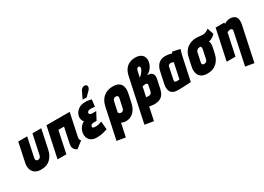

<svg xmlns="http://www.w3.org/2000/svg" viewBox="-10 -1621 3766 2738"><g transform="rotate(-30 1872.5 -252.0)"><path d="M455 -185 522 -501H377L309 -184Q307 -169 300 -157.5Q293 -146 282.5 -139.5Q272 -133 257 -133Q242 -133 233.5 -140Q225 -147 222.5 -159Q220 -171 223 -184L290 -501H143L76 -185Q66 -134 78 -89.5Q90 -45 127.5 -17.5Q165 10 230 10Q324 10 380 -43.5Q436 -97 455 -185Z M910 -124 990 -501H608L501 0H646L722 -359H815L762 -107Q754 -69 761.5 -45Q769 -21 783.5 -7.5Q798 6 809.5 11.5Q821 17 820 17L929 -68Q918 -76 912.5 -89Q907 -102 910 -124Z M1338 -382 1352 -497Q1324 -505 1298.5 -509Q1273 -513 1246 -512Q1196 -511 1161 -494Q1126 -477 1104.5 -450.5Q1083 -424 1074 -393Q1069 -373 1069.5 -352.5Q1070 -332 1077.5 -314Q1085 -296 1099 -283Q1061 -265 1035.5 -230Q1010 -195 1002 -155Q994 -116 1005 -78Q1016 -40 1050.5 -14.5Q1085 11 1144 11Q1175 11 1205 7Q1235 3 1264 -4.5Q1293 -12 1322 -23L1309 -157Q1298 -152 1286 -147.5Q1274 -143 1260.5 -139.5Q1247 -136 1232.5 -134.5Q1218 -133 1203 -133Q1189 -133 1177.5 -136Q1166 -139 1160 -146.5Q1154 -154 1157 -165Q1159 -173 1163.5 -179Q1168 -185 1175 -189Q1182 -193 1191 -195.5Q1200 -198 1209 -198H1258L1323 -321H1260Q1249 -321 1236.5 -324Q1224 -327 1216.5 -335Q1209 -343 1212 -357Q1215 -368 1221.5 -374Q1228 -380 1237 -384Q1246 -388 1255 -388Q1270 -389 1284 -388.5Q1298 -388 1311.5 -386Q1325 -384 1338 -382ZM1373 -629Q1386 -642 1393 -658Q1400 -674 1398 -689Q1396 -704 1381 -713Q1364 -723 1346 -718.5Q1328 -714 1313.5 -702Q1299 -690 1292 -675L1236 -558H1303Z M1816 -171 1846 -312Q1866 -404 1828.5 -456Q1791 -508 1703 -508Q1609 -508 1548.5 -457.5Q1488 -407 1468 -312L1361 192L1501 216L1547 -1Q1554 3 1562 6Q1570 9 1579.5 11.5Q1589 14 1599.5 15.5Q1610 17 1620 17Q1669 17 1708 -4.5Q1747 -26 1775 -68Q1803 -110 1816 -171ZM1701 -313 1671 -172Q1669 -157 1662 -146Q1655 -135 1645 -129Q1635 -123 1622 -123Q1615 -123 1607 -125Q1599 -127 1592 -131.5Q1585 -136 1581.5 -142.5Q1578 -149 1580 -158L1613 -313Q1617 -329 1624 -339.5Q1631 -350 1642 -355.5Q1653 -361 1667 -361Q1681 -361 1690 -355Q1699 -349 1702 -338.5Q1705 -328 1701 -313Z M1976 -534 1821 191 1964 216 2010 -1Q2017 1 2027.5 3Q2038 5 2050 6.5Q2062 8 2072.5 9Q2083 10 2090 10Q2125 10 2154 3Q2183 -4 2206.5 -21Q2230 -38 2246.5 -67.5Q2263 -97 2273 -141L2302 -277Q2312 -318 2303.5 -345Q2295 -372 2275 -385.5Q2255 -399 2229 -399H2206Q2240 -416 2263.5 -439.5Q2287 -463 2301.5 -490.5Q2316 -518 2322 -545Q2332 -595 2318 -630.5Q2304 -666 2269.5 -685Q2235 -704 2185 -704Q2124 -704 2081 -681.5Q2038 -659 2012.5 -620.5Q1987 -582 1976 -534ZM2122 -528Q2125 -540 2130 -548.5Q2135 -557 2143 -562Q2151 -567 2161 -567Q2170 -567 2175 -562.5Q2180 -558 2182 -550.5Q2184 -543 2182 -533Q2180 -521 2174 -509Q2168 -497 2160 -485.5Q2152 -474 2142 -463Q2132 -452 2121 -441L2099 -422ZM2038 -136 2072 -296 2088 -299Q2093 -301 2100 -301.5Q2107 -302 2114.5 -302.5Q2122 -303 2126 -303Q2133 -303 2139 -301.5Q2145 -300 2148.5 -296Q2152 -292 2153.5 -285.5Q2155 -279 2153 -270L2135 -186Q2133 -174 2129 -164Q2125 -154 2118.5 -147.5Q2112 -141 2101 -137Q2090 -133 2073 -133Q2070 -133 2065.5 -133.5Q2061 -134 2056 -134.5Q2051 -135 2047 -135Q2043 -135 2040.5 -135.5Q2038 -136 2038 -136Z M2807 -487 2685 -514Q2679 -506 2675 -498Q2671 -490 2671 -490Q2666 -493 2651.5 -497.5Q2637 -502 2614.5 -505.5Q2592 -509 2564 -509Q2536 -509 2510 -501.5Q2484 -494 2461.5 -476Q2439 -458 2422 -428.5Q2405 -399 2396 -355L2356 -170Q2349 -135 2350.5 -103.5Q2352 -72 2366 -48Q2380 -24 2408.5 -10Q2437 4 2483 4Q2506 4 2534.5 3Q2563 2 2592 1Q2621 0 2645 -1.5Q2669 -3 2683.5 -4Q2698 -5 2698 -5L2780 -390Q2784 -407 2790.5 -431.5Q2797 -456 2807 -487ZM2500 -163 2540 -351Q2542 -363 2547.5 -369.5Q2553 -376 2560 -379Q2567 -382 2573.5 -383Q2580 -384 2584 -384Q2589 -384 2595 -383Q2601 -382 2607.5 -380Q2614 -378 2620 -376Q2626 -374 2630 -372L2576 -118Q2570 -118 2564.5 -117Q2559 -116 2553.5 -116Q2548 -116 2543 -116Q2538 -116 2532 -116Q2519 -116 2510 -120Q2501 -124 2498.5 -134Q2496 -144 2500 -163Z M3321 -439 3286 -544Q3266 -528 3241 -516.5Q3216 -505 3200 -504Q3179 -503 3159 -505Q3139 -507 3119 -509.5Q3099 -512 3078 -512Q3045 -512 3009 -503Q2973 -494 2940.5 -472.5Q2908 -451 2883.5 -414Q2859 -377 2847 -321L2817 -185Q2807 -134 2817.5 -89.5Q2828 -45 2864.5 -17.5Q2901 10 2969 10Q3062 10 3120 -43.5Q3178 -97 3197 -185L3218 -282Q3224 -313 3222.5 -337Q3221 -361 3211 -377Q3228 -379 3246 -386Q3264 -393 3283 -406Q3302 -419 3321 -439ZM3078 -317 3049 -180Q3046 -167 3039 -156Q3032 -145 3020.5 -139Q3009 -133 2994 -133Q2978 -133 2970 -139.5Q2962 -146 2960.5 -157Q2959 -168 2962 -180L2992 -322Q2995 -337 3002 -346.5Q3009 -356 3018 -362Q3027 -368 3036.5 -370.5Q3046 -373 3055 -373Q3059 -373 3062 -373Q3065 -373 3068.5 -372.5Q3072 -372 3075 -371Q3077 -367 3078.5 -362Q3080 -357 3080.5 -352Q3081 -347 3081 -341.5Q3081 -336 3080.5 -330Q3080 -324 3078 -317Z M3590 -333 3479 191 3619 215 3738 -346Q3746 -385 3744.5 -413Q3743 -441 3733.5 -460Q3724 -479 3708.5 -490Q3693 -501 3674 -506Q3655 -511 3634 -511Q3611 -511 3591.5 -505.5Q3572 -500 3557 -492.5Q3542 -485 3533 -478L3537 -501H3393L3286 0H3431L3507 -358Q3518 -364 3527.5 -367Q3537 -370 3545.5 -371.5Q3554 -373 3560 -373Q3570 -373 3576 -369.5Q3582 -366 3586 -361Q3590 -356 3591 -349Q3592 -342 3590 -333Z"/></g></svg>

Font: Advent Pro ExtraBold
Style: Italic
Weight: 800
Italic angle: -12°
Version: Version 3.000